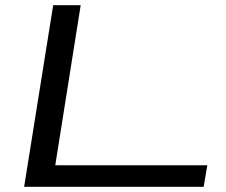

<svg xmlns="http://www.w3.org/2000/svg" viewBox="-20 -720 871 740"><path d="M73 0 185 -700H291L193 -83H779L765 0Z"/></svg>

Font: Georama ExtraExtended
Style: Italic
Weight: 400
Width: 8
Italic angle: -9°
Designer: Jean-Baptiste Levee
Foundry: Production Type
Version: Version 1.000